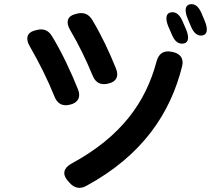

<svg xmlns="http://www.w3.org/2000/svg" viewBox="-20 -873 1040 928"><path d="M318 -367C357 -376 372 -403 357 -441C323 -526 279 -620 232 -697C214 -728 188 -737 154 -727L146 -725C110 -715 102 -686 124 -649C169 -571 212 -485 243 -407C257 -372 281 -358 318 -367ZM307 0 315 9C338 36 366 43 398 25C670 -123 804 -327 860 -552C870 -590 851 -615 813 -622L808 -623C771 -630 747 -614 737 -577C685 -380 567 -213 325 -82C287 -61 280 -31 307 0ZM319 -728C361 -657 397 -582 428 -507C442 -473 467 -460 503 -469L507 -470C543 -479 556 -505 540 -543C508 -623 471 -701 427 -775C409 -806 383 -816 348 -806L341 -804C305 -794 297 -765 319 -728ZM794 -744 811 -705C825 -671 845 -658 869 -663C892 -668 895 -694 879 -732L862 -771C848 -804 828 -818 804 -813C782 -808 778 -782 794 -744ZM887 -783 903 -745C917 -711 937 -697 960 -702C982 -707 986 -732 970 -771L954 -809C940 -842 921 -857 897 -852C875 -847 871 -822 887 -783Z"/></svg>

Font: 寒蝉团圆体 Round
Style: Regular
Weight: 500
Designer: 寒蝉字型
Version: Version 2.700;Glyphs 3.1.1 (3135)